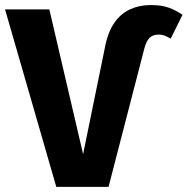

<svg xmlns="http://www.w3.org/2000/svg" viewBox="-33 -730 733 750"><path d="M391 0H186.9L-13.3 -693.4H159.7L291.6 -127.9L376 -540.4Q387.4 -602.5 412.7 -639.5Q438 -676.6 474.7 -693.5Q511.4 -710.3 555.8 -710.3Q598.2 -710.3 627 -699.8Q655.7 -689.2 679.8 -672.2L633.8 -579Q623.1 -585.5 611.7 -590.1Q600.3 -594.8 585.7 -594.8Q565 -594.8 552.2 -583.1Q539.4 -571.5 530.9 -540.8Z"/></svg>

Font: Fira Sans Variable
Style: Regular
Weight: 400
Designer: Carrois Corporate & Edenspiekermann AG
Foundry: Carrois Corporate GbR & Edenspiekermann AG
Version: Version 4.202